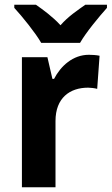

<svg xmlns="http://www.w3.org/2000/svg" viewBox="-20 -786 469 806"><path d="M153 -606H316C341 -650 396 -716 429 -753V-766H338C307 -744 266 -717 234 -680C201 -716 161 -745 131 -766H40V-753C74 -716 129 -648 153 -606ZM353 -556C286 -556 235 -509 207 -455H200L179 -546H72V0H213V-278C213 -375 273 -418 350 -418C359 -418 378 -416 388 -413L398 -552C384 -555 366 -556 353 -556Z"/></svg>

Font: Noto Sans Malayalam SemiCondensed
Style: Bold
Weight: 700
Width: 4
Designer: Jelle Bosma - Monotype Design Team
Foundry: Monotype Imaging Inc.
Version: Version 2.104